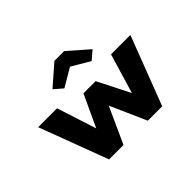

<svg xmlns="http://www.w3.org/2000/svg" viewBox="-145 -1097 1403 1403"><g transform="rotate(-45 556.0 -396.0)"><path d="M296 0 96 -533H291L399 -199L378 -201L505 -474H631L769 -201L749 -199L849 -533H1049L845 0H696L537 -359L609 -361L445 0ZM432 -598 366 -655 523 -792H623L780 -655L714 -598L558 -690H588Z"/></g></svg>

Font: Lexend Zetta ExtraBold
Style: Regular
Weight: 800
Designer: Bonnie Shaver-Troup, Thomas Jockin
Foundry: Lexend
Version: Version 1.007